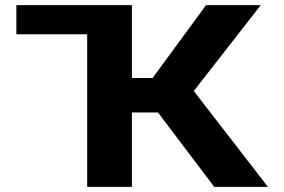

<svg xmlns="http://www.w3.org/2000/svg" viewBox="-20 -731 1111 751"><path d="M598 -291 818 0H1028L738 -375L1000 -711H786L577 -426H496V-711H44V-597H321V0H496V-291Z"/></svg>

Font: Asimov
Style: XWid
Weight: 500
Designer: Google
Version: Version 2.000980; 2014